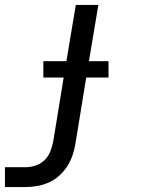

<svg xmlns="http://www.w3.org/2000/svg" viewBox="-56 -540 576 775"><path d="M-36 215V135H47Q67 135 88 128Q109 121 124.5 105.5Q140 90 147.5 70Q155 50 159 30L201 -227H119V-293H212L250 -520H341L303 -293H382V-227H292L248 43Q244 66 236 89Q228 112 214.5 132.5Q201 153 182 170Q163 187 140 197Q117 207 93.5 211Q70 215 47 215Z"/></svg>

Font: Iosevka Term Curly Md Obl
Style: Regular
Weight: 500
Italic angle: -9°
Designer: Belleve Invis
Foundry: Belleve Invis
Version: Version 32.3.0